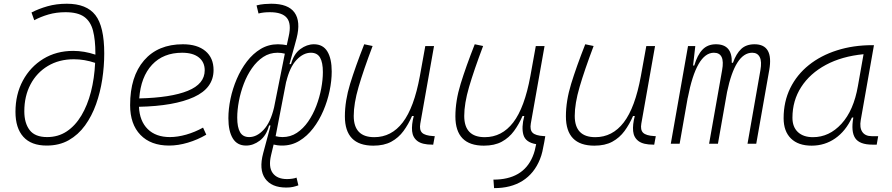

<svg xmlns="http://www.w3.org/2000/svg" viewBox="-20 -762 4728 1018"><path d="M227.5 9.8Q145.5 9.8 103.8 -36.6Q62 -83 62 -168.9Q62 -261.7 101.3 -334.7Q140.6 -407.7 209.7 -450Q278.8 -492.2 368.2 -492.2Q426.3 -492.2 485.8 -472.2Q485.8 -475.1 485.8 -478Q485.8 -550.8 473.1 -599.6Q460.4 -648.4 426.3 -672.9Q392.1 -697.3 327.1 -697.3Q278.8 -697.3 237.3 -685.3Q195.8 -673.3 161.6 -654.8L147 -695.8Q184.6 -715.3 231.7 -728.8Q278.8 -742.2 334.5 -742.2Q439 -742.2 485.8 -681.9Q532.7 -621.6 532.7 -478.5Q532.7 -410.6 522.2 -341.6Q511.7 -272.5 489.3 -209.5Q466.8 -146.5 430.9 -96.9Q395 -47.4 344.7 -18.8Q294.4 9.8 227.5 9.8ZM484.4 -428.7Q427.7 -447.8 371.6 -447.8Q293 -447.8 233.6 -412.1Q174.3 -376.5 141.6 -314.2Q108.9 -252 108.9 -171.9Q108.9 -109.4 137.2 -72.3Q165.5 -35.2 230 -35.2Q288.6 -35.2 334 -65.4Q379.4 -95.7 411.6 -149.7Q443.8 -203.6 462.2 -275.1Q480.5 -346.7 484.4 -428.7Z M880.9 -35.2Q921.4 -35.2 967.5 -48.3Q1013.7 -61.5 1056.6 -85.4L1073.7 -47.9Q1027.8 -21 976.1 -5.6Q924.3 9.8 876.5 9.8Q779.3 9.8 724.6 -46.9Q669.9 -103.5 669.9 -204.6Q669.9 -356.4 743.9 -441.9Q817.9 -527.3 949.7 -527.3Q1026.4 -527.3 1069.3 -491.2Q1112.3 -455.1 1112.3 -390.6Q1112.3 -294.9 1008.1 -247.3Q903.8 -199.7 716.8 -195.8Q720.2 -120.1 763.2 -77.6Q806.2 -35.2 880.9 -35.2ZM718.3 -240.2Q886.2 -244.1 975.8 -280.5Q1065.4 -316.9 1065.4 -389.2Q1065.4 -432.6 1034.2 -457.5Q1002.9 -482.4 945.8 -482.4Q845.7 -482.4 786.1 -418.5Q726.6 -354.5 718.3 -240.2Z M1497.6 232.4Q1419.4 232.4 1385.7 184.6Q1352.1 136.7 1375.5 49.8L1412.1 -86.4L1413.1 -92.3L1414.1 -96.7H1406.7Q1392.1 -42.5 1357.4 -16.4Q1322.8 9.8 1284.7 9.8Q1237.3 9.8 1214.1 -28.6Q1190.9 -66.9 1190.9 -135.3Q1190.9 -184.1 1202.1 -238Q1213.4 -292 1235.4 -343.3Q1257.3 -394.5 1289.3 -436.3Q1321.3 -478 1362.5 -502.7Q1403.8 -527.3 1453.6 -527.3Q1466.3 -527.3 1478.5 -525.9Q1490.7 -524.4 1500.5 -522.5L1510.7 -569.3Q1525.9 -636.2 1501.2 -666.7Q1476.6 -697.3 1411.1 -697.3Q1375.5 -697.3 1350.6 -690.4L1340.3 -733.4Q1360.8 -738.8 1381.6 -740.5Q1402.3 -742.2 1418 -742.2Q1508.3 -742.2 1541.7 -695.3Q1575.2 -648.4 1552.7 -559.6Q1549.3 -545.9 1541.5 -518.1Q1533.7 -490.2 1526.1 -462.9Q1518.6 -435.5 1515.1 -423.3V-421.9H1522.9Q1537.6 -476.1 1572.3 -501.7Q1606.9 -527.3 1644.5 -527.3Q1692.4 -527.3 1715.6 -489.3Q1738.8 -451.2 1738.8 -382.8Q1738.8 -334 1727.5 -280Q1716.3 -226.1 1694.3 -174.8Q1672.4 -123.5 1640.4 -81.8Q1608.4 -40 1567.1 -15.1Q1525.9 9.8 1476.1 9.8Q1462.4 9.8 1450 8.1Q1437.5 6.3 1430.7 4.4L1417.5 59.6Q1402.3 123 1425.8 155.3Q1449.2 187.5 1502 187.5Q1514.6 187.5 1528.8 185.5Q1543 183.6 1552.2 179.7L1562 220.7Q1548.3 225.6 1533.7 229Q1519 232.4 1497.6 232.4ZM1490.2 -477.5Q1470.7 -482.4 1451.7 -482.4Q1409.7 -482.4 1375.7 -460Q1341.8 -437.5 1315.9 -400.4Q1290 -363.3 1272.7 -317.9Q1255.4 -272.5 1246.6 -225.6Q1237.8 -178.7 1237.8 -138.2Q1237.8 -87.4 1252.7 -61.3Q1267.6 -35.2 1301.3 -35.2Q1341.8 -35.2 1377.9 -74Q1414.1 -112.8 1432.6 -190.4V-189.9ZM1441.4 -40Q1449.7 -37.6 1459.5 -36.4Q1469.2 -35.2 1478 -35.2Q1520 -35.2 1554 -57.6Q1587.9 -80.1 1613.8 -117.4Q1639.6 -154.8 1657 -200.2Q1674.3 -245.6 1683.1 -292.5Q1691.9 -339.4 1691.9 -379.9Q1691.9 -430.7 1677 -456.5Q1662.1 -482.4 1628.4 -482.4Q1587.9 -482.4 1552 -444.1Q1516.1 -405.8 1497.6 -328.1L1498 -332.5Z M1959.5 10.3Q1808.6 10.3 1808.6 -145Q1808.6 -227.1 1836.4 -317.6Q1864.3 -408.2 1911.1 -527.3L1955.6 -518.1Q1906.7 -388.7 1881.1 -300.8Q1855.5 -212.9 1855.5 -147.5Q1855.5 -34.7 1964.4 -34.7Q2055.2 -34.7 2115.2 -112.8Q2175.3 -190.9 2206.1 -358.4L2234.9 -517.6H2281.2L2208.5 -106.9Q2202.6 -73.2 2218 -58.1Q2233.4 -43 2276.4 -40.5L2285.2 -40L2276.9 4.9H2271.5Q2218.8 4.9 2193.6 -13.9Q2168.5 -32.7 2165 -66.7Q2161.6 -100.6 2173.8 -147H2164.6Q2145.5 -103 2119.4 -67.4Q2093.3 -31.7 2054.7 -10.7Q2016.1 10.3 1959.5 10.3Z M2599.6 235.4 2596.2 190.4Q2752.9 190.4 2804.2 68.4Q2811 52.2 2815.2 36.4Q2819.3 20.5 2822.8 2.4Q2767.1 -6.8 2755.4 -46.4Q2743.7 -85.9 2759.8 -147H2750.5Q2731.4 -103 2705.3 -67.4Q2679.2 -31.7 2640.6 -10.7Q2602.1 10.3 2545.4 10.3Q2394.5 10.3 2394.5 -145Q2394.5 -227.1 2422.4 -317.6Q2450.2 -408.2 2497.1 -527.3L2541.5 -518.1Q2492.7 -388.7 2467 -300.8Q2441.4 -212.9 2441.4 -147.5Q2441.4 -34.7 2550.3 -34.7Q2641.1 -34.7 2701.2 -112.8Q2761.2 -190.9 2792 -358.4L2820.8 -517.6H2867.2L2794.4 -106.9Q2788.6 -73.2 2804 -58.1Q2819.3 -43 2862.3 -40.5L2871.1 -40L2865.7 -8.3Q2860.8 19.5 2855.7 41.5Q2850.6 63.5 2842.8 82.5Q2812.5 157.7 2750.5 196.8Q2688.5 235.8 2599.6 235.4Z M3131.3 10.3Q2980.5 10.3 2980.5 -145Q2980.5 -227.1 3008.3 -317.6Q3036.1 -408.2 3083 -527.3L3127.4 -518.1Q3078.6 -388.7 3053 -300.8Q3027.3 -212.9 3027.3 -147.5Q3027.3 -34.7 3136.2 -34.7Q3227.1 -34.7 3287.1 -112.8Q3347.2 -190.9 3377.9 -358.4L3406.7 -517.6H3453.1L3380.4 -106.9Q3374.5 -73.2 3389.9 -58.1Q3405.3 -43 3448.2 -40.5L3457 -40L3448.7 4.9H3443.4Q3390.6 4.9 3365.5 -13.9Q3340.3 -32.7 3336.9 -66.7Q3333.5 -100.6 3345.7 -147H3336.4Q3317.4 -103 3291.3 -67.4Q3265.1 -31.7 3226.6 -10.7Q3188 10.3 3131.3 10.3Z M3666.5 -517.6 3654.8 -414.6H3661.1Q3677.2 -470.2 3704.6 -498.8Q3731.9 -527.3 3775.9 -527.3Q3863.3 -527.3 3859.9 -429.2H3866.2Q3883.3 -477.5 3909.9 -502.4Q3936.5 -527.3 3980.5 -527.3Q4082.5 -527.3 4058.6 -390.6L3989.7 0H3943.4L4011.7 -389.6Q4020 -435.5 4008.3 -459Q3996.6 -482.4 3968.3 -482.4Q3878.4 -482.4 3835 -274.4L3786.6 0H3739.7L3808.6 -389.6Q3825.7 -482.4 3765.1 -482.4Q3672.4 -482.4 3626.5 -242.7V-244.6L3583.5 0H3536.6L3627.9 -517.6Z M4283.2 10.3Q4212.4 10.3 4173.6 -27.8Q4134.8 -65.9 4134.8 -135.3Q4134.8 -223.1 4169.9 -294.7Q4205.1 -366.2 4268.6 -417Q4332 -467.8 4418 -495.1Q4503.9 -522.5 4605 -522.5H4613.8L4543.9 -126Q4536.6 -85.4 4552 -62.7Q4567.4 -40 4602.1 -40H4636.2L4628.4 4.9H4605.5Q4537.6 4.9 4514.4 -29.5Q4491.2 -64 4504.4 -138.7H4497.1Q4463.9 -66.9 4408.4 -28.3Q4353 10.3 4283.2 10.3ZM4290.5 -34.7Q4376.5 -34.7 4441.4 -105.5Q4506.3 -176.3 4528.8 -306.2L4558.6 -474.6Q4443.4 -463.4 4358.9 -418Q4274.4 -372.6 4228 -300.5Q4181.6 -228.5 4181.6 -137.7Q4181.6 -88.9 4210.4 -61.8Q4239.3 -34.7 4290.5 -34.7Z"/></svg>

Font: Cascadia Mono NF ExtraLight
Style: Italic
Weight: 200
Italic angle: -10°
Monospace: yes
Designer: Aaron Bell
Foundry: Saja Typeworks
Version: Version 2404.023; ttfautohint (v1.8.4)